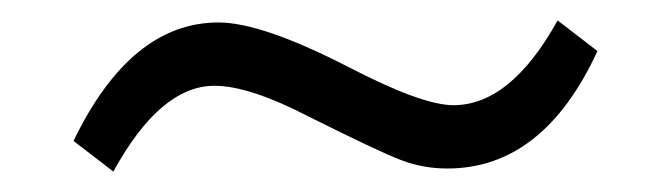

<svg xmlns="http://www.w3.org/2000/svg" viewBox="-20 -433 658 188"><path d="M91 -265 52 -295Q108 -411 194 -411Q236 -411 320 -368Q393 -330 424 -330Q480 -330 526 -413L565 -383Q512 -268 418 -268Q394 -268 372 -276.5Q350 -285 282 -319Q224 -349 190 -349Q137 -349 91 -265Z"/></svg>

Font: Almarai Light
Style: Regular
Weight: 300
Designer: Boutros International 2019
Foundry: Created by Boutros International 2019
Version: Version 1.10